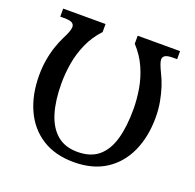

<svg xmlns="http://www.w3.org/2000/svg" viewBox="-127 -846 1005 988"><g transform="rotate(20 375.5 -352.0)"><path d="M375 10Q273 10 201.5 -35.5Q130 -81 93 -162.5Q56 -244 56 -350Q56 -394 63 -435Q70 -476 82 -511Q94 -546 107 -572Q121 -599 126.5 -615Q132 -631 132 -641Q132 -654 121 -662Q110 -670 75 -670H55V-714H287V-670Q245 -625 221 -571Q197 -517 187.5 -460.5Q178 -404 178 -350Q178 -257 198.5 -189Q219 -121 262.5 -83.5Q306 -46 375 -46Q448 -46 491 -83Q534 -120 553 -188Q572 -256 572 -350Q572 -404 562.5 -460.5Q553 -517 529 -571Q505 -625 463 -670V-714H695V-670H675Q641 -670 629.5 -662Q618 -654 618 -641Q618 -631 624 -614.5Q630 -598 643 -571Q656 -546 667.5 -511Q679 -476 686.5 -435Q694 -394 694 -350Q694 -244 657 -162.5Q620 -81 549 -35.5Q478 10 375 10Z"/></g></svg>

Font: ET Text
Style: Regular
Weight: 470
Designer: Monotype Design Team
Foundry: Monotype Imaging Inc.
Version: Version 2.009